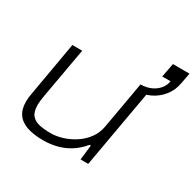

<svg xmlns="http://www.w3.org/2000/svg" viewBox="-158 -882 1076 1063"><g transform="rotate(30 380.5 -350.5)"><path d="M245 12Q183 12 140.5 -2Q98 -16 76 -47Q54 -78 54 -127Q54 -140 55.5 -153.5Q57 -167 60 -182L120 -526H183L124 -194Q122 -180 120.5 -167Q119 -154 119 -144Q119 -99 137.5 -77.5Q156 -56 188 -49.5Q220 -43 259 -43Q297 -43 337 -56Q377 -69 412 -92.5Q447 -116 471.5 -150Q496 -184 503 -226L556 -526H618L525 0H476L487 -95H479Q443 -52 402 -28.5Q361 -5 320.5 3.5Q280 12 245 12ZM548 -483 556 -526Q609 -526 646.5 -553.5Q684 -581 691 -624H638L655 -713H761L748 -645Q740 -598 712 -561.5Q684 -525 641.5 -504Q599 -483 548 -483Z"/></g></svg>

Font: Archivo Expanded ExtraLight
Style: Italic
Weight: 250
Width: 7
Italic angle: -10°
Designer: Hector Gatti
Foundry: Omnibus-Type
Version: Version 2.001